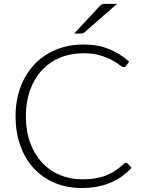

<svg xmlns="http://www.w3.org/2000/svg" viewBox="-20 -940 716 968"><path d="M615 -119Q620 -119 623.5 -115.5L643.5 -94Q621.5 -70.5 595.8 -51.8Q570 -33 539.2 -19.8Q508.5 -6.5 471.8 0.8Q435 8 391 8Q317.5 8 256.2 -17.8Q195 -43.5 151 -90.8Q107 -138 82.8 -205Q58.5 -272 58.5 -354Q58.5 -434.5 83.5 -501Q108.5 -567.5 153.5 -615.2Q198.5 -663 261.5 -689.2Q324.5 -715.5 400.5 -715.5Q473 -715.5 529 -693Q585 -670.5 631 -629.5L615.5 -607Q611.5 -601 603 -601Q597 -601 583.5 -612Q570 -623 546 -636.2Q522 -649.5 486.2 -660.5Q450.5 -671.5 400.5 -671.5Q336.5 -671.5 283.2 -649.5Q230 -627.5 191.8 -586.5Q153.5 -545.5 132 -486.5Q110.5 -427.5 110.5 -354Q110.5 -279 132.2 -220Q154 -161 192 -120.2Q230 -79.5 281.8 -57.8Q333.5 -36 393.5 -36Q431.5 -36 461.2 -41Q491 -46 516 -56Q541 -66 562.5 -80.5Q584 -95 605 -114.5Q607.5 -116.5 610 -117.8Q612.5 -119 615 -119ZM570 -920.5 406 -777Q401.5 -773 397 -772Q392.5 -771 386.5 -771H354L483 -909.5Q489 -916.5 495.2 -918.5Q501.5 -920.5 513.5 -920.5Z"/></svg>

Font: Lato 2
Style: Regular
Weight: 300
Designer: Lukasz Dziedzic with Adam Twardoch and Botio Nikoltchev
Foundry: tyPoland Lukasz Dziedzic
Version: Version 2.015; 2015-08-06; http://www.latofonts.com/